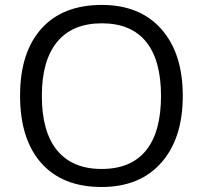

<svg xmlns="http://www.w3.org/2000/svg" viewBox="-20 -745 819 775"><path d="M717.8 -357.9Q717.8 -186.5 631.1 -88.4Q544.4 9.8 390.1 9.8Q232.4 9.8 146.7 -86.7Q61 -183.1 61 -358.9Q61 -533.2 147 -629.2Q232.9 -725.1 391.1 -725.1Q544.9 -725.1 631.3 -627.4Q717.8 -529.8 717.8 -357.9ZM148.9 -357.9Q148.9 -212.9 210.7 -137.9Q272.5 -63 390.1 -63Q508.8 -63 569.3 -137.7Q629.9 -212.4 629.9 -357.9Q629.9 -502 569.6 -576.4Q509.3 -650.9 391.1 -650.9Q272.5 -650.9 210.7 -575.9Q148.9 -501 148.9 -357.9Z"/></svg>

Font: f02537652
Style: Regular
Weight: 400
Foundry: Ascender Corporation
Version: Version 1.10